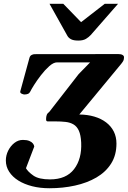

<svg xmlns="http://www.w3.org/2000/svg" viewBox="-20 -977 670 1007"><path d="M239.3 10.3Q190.4 10.3 148.9 -0.2Q107.4 -10.7 76.4 -30Q45.4 -49.3 28.1 -76.2Q10.7 -103 10.7 -135.3Q10.7 -162.1 22.9 -186.8Q35.2 -211.4 55.4 -227.3Q75.7 -243.2 100.1 -243.2Q121.1 -243.2 133.8 -237.8Q146.5 -232.4 152.6 -224.6Q158.7 -216.8 159.7 -208.5L116.2 -94.7Q126.5 -76.2 155 -56.2Q183.6 -36.1 242.2 -36.1Q327.1 -36.1 368.4 -89.8Q409.7 -143.6 405.8 -229.5Q403.8 -269 393.6 -291.5Q383.3 -314 365.5 -324.5Q347.7 -335 323.7 -337.6Q299.8 -340.3 271 -340.3H230.5Q226.6 -340.3 224.1 -342.5Q221.7 -344.7 221.7 -352.1Q221.7 -364.7 225.1 -374Q228.5 -383.3 238.8 -390.6L392.6 -588.4L452.6 -649.9H279.3Q260.7 -649.9 238.3 -629.9Q215.8 -609.9 194.6 -582.3Q173.3 -554.7 158.2 -530.5Q143.1 -506.3 139.2 -497.6Q134.8 -488.3 127 -484.9Q119.1 -481.4 107.9 -481.4Q102.5 -481.4 93.5 -485.6Q84.5 -489.7 86.4 -498L134.3 -672.9Q137.2 -684.1 145.5 -688.5Q153.8 -692.9 161.1 -692.9L601.1 -693.4Q615.2 -693.4 622.8 -688.7Q630.4 -684.1 630.4 -677.2Q630.4 -665.5 627 -658.7Q623.5 -651.9 615.7 -642.1L396 -376.5Q439 -376 474.6 -365.5Q510.3 -355 536.4 -335.2Q562.5 -315.4 576.7 -287.4Q590.8 -259.3 590.8 -224.1Q590.8 -163.1 562.7 -118.9Q534.7 -74.7 485.6 -46.1Q436.5 -17.6 373.3 -3.7Q310.1 10.3 239.3 10.3ZM390.6 -764.2Q365.7 -764.2 352.5 -771.2Q339.4 -778.3 333.5 -789.1L239.7 -957H312L405.3 -860.8L529.3 -957H599.1L456.1 -793.5Q445.8 -782.2 430.9 -773.2Q416 -764.2 390.6 -764.2Z"/></svg>

Font: Gelasio
Style: Bold Italic
Weight: 700
Italic angle: -8.5°
Designer: Eben Sorkin
Foundry: Eben Sorkin
Version: Version 1.008